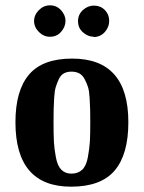

<svg xmlns="http://www.w3.org/2000/svg" viewBox="-20 -691 540 721"><path d="M251 -471Q462 -471 462 -232Q462 -111 410.5 -50.5Q359 10 247 10Q38 10 38 -232Q38 -351 89 -411Q140 -471 251 -471ZM319 -232Q319 -264 318.5 -280.5Q318 -297 316.5 -323.5Q315 -350 310.5 -364Q306 -378 298 -393.5Q290 -409 277.5 -415.5Q265 -422 248 -422Q232 -422 220 -415.5Q208 -409 201 -394Q194 -379 189.5 -364.5Q185 -350 183.5 -324.5Q182 -299 181.5 -281.5Q181 -264 181 -232Q181 -185 182.5 -158Q184 -131 190 -99.5Q196 -68 210.5 -53.5Q225 -39 248 -39Q273 -39 288.5 -53.5Q304 -68 310 -101Q316 -134 317.5 -159Q319 -184 319 -232ZM332 -552V-553Q310 -553 291 -570Q273 -586 273 -612Q273 -636 291 -653Q310 -670 332 -670Q357 -670 373 -654Q390 -637 390 -612Q390 -589 373 -570Q356 -552 332 -552ZM168 -553H167Q144 -553 126 -571Q108 -589 108 -612Q108 -635 126 -653Q144 -671 168 -671Q192 -671 209 -653Q226 -634 226 -613Q226 -590 209 -571Q193 -553 168 -553Z"/></svg>

Font: Libra Serif Modern
Style: Bold
Weight: 700
Designer: Stefan Peev, Context Ltd
Foundry: Ascender Corporation
Version: Version 1.000